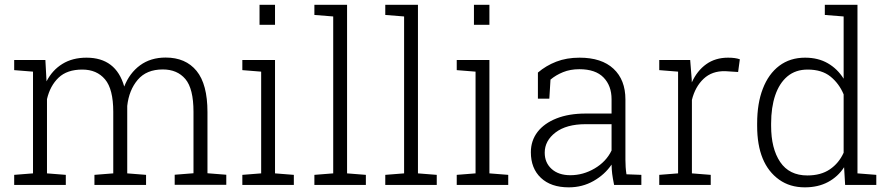

<svg xmlns="http://www.w3.org/2000/svg" viewBox="-20 -782 3769 812"><path d="M258.3 -42.5V0H40V-42.5L119.6 -48.8V-479L40 -485.4V-528.3H171.9L176.8 -438Q201.2 -485.4 243.9 -511.7Q286.6 -538.1 345.7 -538.1Q470.7 -538.1 505.4 -416Q527.8 -473.1 572.5 -505.9Q617.2 -538.6 680.7 -538.6Q765.1 -538.6 811.3 -482.2Q857.4 -425.8 857.4 -308.1V-49.3L937 -43V-0.5H718.8V-43L798.3 -49.3V-309.1Q798.3 -407.2 763.9 -447.8Q729.5 -488.3 668.5 -488.3Q599.6 -488.3 562.5 -444.6Q525.4 -400.9 518.1 -334V-48.8L597.7 -42.5V0H379.4V-42.5L459 -48.8V-309.1Q459 -405.3 424.1 -446.5Q389.2 -487.8 328.1 -487.8Q263.7 -487.8 227.8 -453.6Q191.9 -419.4 178.7 -362.8V-48.8Z M1143.1 -761.7V-677.2H1077.6V-761.7ZM1222.7 -42.5V0H1004.9V-42.5L1084.5 -48.8V-479L1004.9 -485.4V-528.3H1143.1V-48.8Z M1527.3 -42.5V0H1309.6V-42.5L1389.2 -48.8V-712.4L1309.6 -718.8V-761.7H1447.8V-48.8Z M1827.1 -42.5V0H1609.4V-42.5L1689 -48.8V-712.4L1609.4 -718.8V-761.7H1747.6V-48.8Z M2049.8 -761.7V-677.2H1984.4V-761.7ZM2129.4 -42.5V0H1911.6V-42.5L1991.2 -48.8V-479L1911.6 -485.4V-528.3H2049.8V-48.8Z M2385.3 10.3Q2310.1 10.3 2267.6 -29.8Q2225.1 -69.8 2225.1 -138.2Q2225.1 -187 2253.4 -224.1Q2281.7 -260.7 2333.7 -281.2Q2385.7 -301.8 2457 -301.8H2566.4V-362.3Q2566.4 -419.4 2532.5 -454.3Q2498.5 -489.3 2430.2 -489.3Q2391.6 -489.3 2361.1 -476.8Q2330.6 -464.4 2308.1 -445.3L2303.2 -364.7H2254.9V-475.1Q2289.1 -504.4 2332.5 -521.2Q2376 -538.1 2431.2 -538.1Q2524.4 -538.1 2574.7 -491.2Q2625 -444.3 2625 -361.3V-106.4Q2625 -90.8 2626 -75.4Q2627 -60.1 2629.4 -44.9L2692.4 -42.5V0H2577.1Q2571.3 -28.8 2569.1 -46.4Q2566.9 -64 2566.4 -85.9Q2537.6 -43.5 2490.2 -16.6Q2442.9 10.3 2385.3 10.3ZM2392.1 -41Q2446.3 -41 2494.9 -69.6Q2543.5 -98.1 2566.4 -145.5V-256.8H2456.5Q2375.5 -256.8 2329.6 -221.9Q2283.7 -187 2283.7 -136.2Q2283.7 -93.8 2313 -67.4Q2342.3 -41 2392.1 -41Z M2985.8 -42.5V0H2768.1V-42.5L2847.7 -48.8V-479L2768.1 -485.4V-528.3H2898.9L2905.3 -447.8L2905.8 -433.6Q2928.2 -482.9 2966.8 -510.5Q3005.4 -538.1 3059.1 -538.1Q3090.3 -538.1 3108.9 -531.2L3101.6 -477.5L3047.4 -481Q2991.2 -482.4 2955.6 -448.7Q2919.9 -415 2906.2 -359.4V-48.8Z M3383.8 10.3Q3320.8 10.3 3275.4 -22Q3182.1 -88.4 3182.1 -249.5V-259.8Q3182.1 -345.2 3206.1 -406.7Q3230 -469.2 3275.6 -503.7Q3321.3 -538.1 3384.8 -538.1Q3439.9 -538.1 3480.7 -514.6Q3521.5 -491.2 3547.9 -449.2V-712.4L3468.3 -718.8V-761.7H3606.4V-48.8L3686 -42.5V0H3554.2L3549.8 -74.7Q3523.9 -34.7 3481.9 -12.2Q3439.9 10.3 3383.8 10.3ZM3394.5 -40Q3451.7 -40 3489.7 -65.9Q3527.8 -91.8 3547.9 -136.2V-382.8Q3528.8 -428.7 3492.2 -458.3Q3455.6 -487.8 3395.5 -487.8Q3344.7 -487.8 3310.1 -459Q3275.9 -430.2 3258.5 -378.9Q3241.2 -327.6 3241.2 -259.8V-249.5Q3241.2 -153.8 3279.5 -96.9Q3317.9 -40 3394.5 -40Z"/></svg>

Font: Battambang Light
Style: Regular
Weight: 300
Designer: Danh Hong
Version: Version 8.002; ttfautohint (v1.8.3)